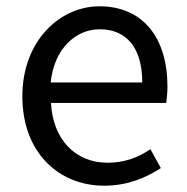

<svg xmlns="http://www.w3.org/2000/svg" viewBox="-20 -577 594 610"><path d="M311 13C385 13 443 -12 491 -43L458 -103C418 -76 375 -60 322 -60C219 -60 148 -134 142 -250H508C510 -263 512 -282 512 -302C512 -457 434 -557 296 -557C170 -557 51 -447 51 -271C51 -92 167 13 311 13ZM141 -315C152 -422 220 -484 297 -484C382 -484 432 -425 432 -315Z"/></svg>

Font: Noto Sans JP Regular
Style: Regular
Weight: 400
Designer: Ryoko NISHIZUKA (kana & ideographs); Paul D. Hunt (Latin, Greek & Cyrillic); Wenlong ZHANG (bopomofo); Sandoll Communica
Foundry: Adobe Systems Incorporated
Version: Version 1.004;PS 1.004;hotconv 1.0.82;makeotf.lib2.5.63406